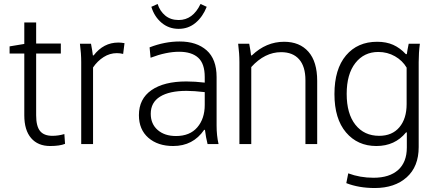

<svg xmlns="http://www.w3.org/2000/svg" viewBox="-20 -718 2164 957"><path d="M101.1 -451.2H27.8V-486.8L101.1 -499V-606H160.2V-501H283.2V-451.2H160.2V-143.1Q160.2 -88.9 179.7 -64.9Q199.2 -41 241.2 -41Q271 -41 300.8 -49.8L304.2 -1Q277.3 9.8 230 9.8Q168.9 9.8 135 -29.8Q101.1 -69.3 101.1 -143.1Z M384.8 0V-408.2Q384.8 -451.7 378.4 -500H433.6Q440.4 -464.4 442.9 -441.9H446.8Q496.1 -505.9 569.8 -505.9Q583.5 -505.9 600.6 -502.9L593.8 -449.2Q578.6 -453.1 562.5 -453.1Q527.3 -453.1 496.6 -433.6Q465.8 -414.1 443.8 -381.8V0Z M1000.5 -194.8V-258.8Q946.8 -265.1 909.7 -265.1Q824.2 -265.1 777.8 -236.3Q731.4 -207.5 731.4 -150.9Q731.4 -100.1 765.9 -70.1Q800.3 -40 857.4 -40Q926.3 -40 963.4 -83.3Q1000.5 -126.5 1000.5 -194.8ZM1000.5 -306.2V-334Q1000.5 -400.9 967.8 -430.4Q935.1 -460 872.6 -460Q808.6 -460 730.5 -430.2L725.6 -481.9Q800.8 -511.2 875.5 -511.2Q960 -511.2 1009.8 -467.3Q1059.6 -423.3 1059.6 -334V-91.8Q1059.6 -42.5 1069.3 0H1014.6Q1006.3 -32.2 1001.5 -70.8H997.6Q942.4 9.8 843.3 9.8Q766.6 9.8 719.5 -31.2Q672.4 -72.3 672.4 -144Q672.4 -225.1 734.9 -268.6Q797.4 -312 908.7 -312Q952.1 -312 1000.5 -306.2ZM870.6 -574.2Q821.3 -574.2 785.2 -604.7Q749 -635.3 734.4 -684.1L765.6 -698.2Q776.9 -662.6 803.7 -640.4Q830.6 -618.2 870.6 -618.2Q941.4 -618.2 979.5 -698.2L1010.3 -684.1Q990.7 -634.3 954.8 -604.2Q918.9 -574.2 870.6 -574.2Z M1173.3 0V-408.2Q1173.3 -451.7 1167 -500H1222.2Q1229 -464.4 1231.4 -441.9H1235.4Q1306.6 -509.8 1396 -509.8Q1473.6 -509.8 1517.3 -460.2Q1561 -410.6 1561 -314.9V0H1502.4V-317.9Q1502.4 -386.7 1470.9 -422.4Q1439.5 -458 1381.3 -458Q1299.8 -458 1232.4 -383.8V0Z M2006.8 -199.2V-380.9Q1986.3 -416 1948.7 -437.5Q1911.1 -459 1865.7 -459Q1794.4 -459 1751.2 -403.8Q1708 -348.6 1708 -250Q1708 -150.9 1751.7 -95.9Q1795.4 -41 1870.1 -41Q1934.6 -41 1970.7 -83.7Q2006.8 -126.5 2006.8 -199.2ZM2066.9 -408.2V15.1Q2066.9 112.3 2007.1 165.8Q1947.3 219.2 1848.1 219.2Q1768.6 219.2 1706.1 194.8L1715.8 146Q1774.4 168 1841.8 168Q1920.9 168 1964.4 129.2Q2007.8 90.3 2007.8 17.1V-58.1H2003.9Q1948.7 9.8 1856 9.8Q1762.2 9.8 1704.6 -58.1Q1647 -126 1647 -249Q1647 -373.5 1704.6 -441.7Q1762.2 -509.8 1859.9 -509.8Q1905.3 -509.8 1939.5 -494.6Q1973.6 -479.5 2002.9 -448.2H2007.8Q2009.8 -464.8 2017.1 -500H2072.8Q2066.9 -455.6 2066.9 -408.2Z"/></svg>

Font: LT Hoop Light
Style: Regular
Weight: 300
Designer: Daniel Lyons
Foundry: LyonsType
Version: Version 1.000